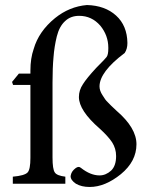

<svg xmlns="http://www.w3.org/2000/svg" viewBox="-20 -731 590 764"><path d="M101 -438V-450Q101 -499 114 -536Q134 -606 199 -659Q256 -705 326 -711Q398 -709 442 -669Q486 -629 487 -560Q487 -536 476 -520Q376 -445 376 -387Q376 -370 388 -352Q399 -333 409 -324Q418 -314 444 -290Q523 -222 523 -157Q523 -89 461 -38Q398 13 337 13Q304 13 282 0Q261 -14 261 -30Q261 -32 262 -35Q265 -50 281 -62Q293 -71 302 -63Q340 -33 376 -33Q401 -33 422 -52Q442 -71 442 -110Q442 -140 426 -165Q410 -189 377 -219Q294 -291 294 -345Q294 -372 310 -396Q325 -420 363 -461Q401 -499 404 -504Q411 -513 411 -538Q411 -540 411 -541Q411 -590 379 -629Q345 -668 295 -668Q261 -668 239 -647Q216 -626 206 -586Q196 -545 193 -504Q189 -462 189 -403V-104Q189 -58 198 -45Q206 -32 240 -28V0H31V-28Q78 -32 90 -45Q101 -57 101 -103V-393H32L28 -405L55 -438Z"/></svg>

Font: Triodion
Style: Regular
Weight: 400
Version: Version 1.201; ttfautohint (v1.8.4.7-5d5b)